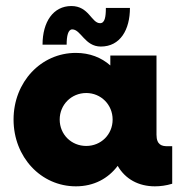

<svg xmlns="http://www.w3.org/2000/svg" viewBox="-20 -622 635 650"><path d="M224.6 -522.5C253.9 -522.5 267.1 -464.4 321.3 -464.4C387.2 -464.4 419.9 -521.5 419.9 -595.2H338.4C338.4 -564.9 335 -543.5 318.8 -543.5C289.6 -543.5 281.2 -601.6 221.7 -601.6C160.2 -601.6 124 -547.9 124 -470.7H205.6C205.6 -500 210.4 -522.5 224.6 -522.5ZM546.4 -127C528.8 -127 509.8 -130.9 509.8 -166V-434.1H353.5V-400.4C323.2 -427.2 283.7 -442.9 236.8 -442.9C118.7 -442.9 25.9 -344.2 25.9 -217.3C25.9 -90.3 118.7 8.8 236.8 8.8C297.9 8.8 346.2 -17.6 378.4 -60.5C404.3 -15.6 449.2 8.8 504.4 8.8C522.5 8.8 542.5 6.3 563 0V-127ZM272 -127.9C221.7 -127.9 182.1 -166.5 182.1 -217.3C182.1 -267.6 221.7 -307.1 272 -307.1C321.8 -307.1 361.3 -267.6 361.3 -217.3C361.3 -166.5 321.8 -127.9 272 -127.9Z"/></svg>

Font: Now Black
Style: Regular
Weight: 400
Designer: Alfredo Marco Pradil
Foundry: Alfredo Marco Pradil
Version: Version 1.200;hotconv 1.0.109;makeotfexe 2.5.65596